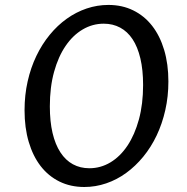

<svg xmlns="http://www.w3.org/2000/svg" viewBox="-20 -745 755 775"><path d="M557.6 -401.9Q557.6 -462.9 546.6 -509.3Q535.6 -555.7 515.1 -586.7Q494.6 -617.7 465.1 -633.5Q435.5 -649.4 398.9 -649.4Q353.5 -649.4 314 -626.2Q274.4 -603 244.9 -559.8Q215.3 -516.6 198.2 -454.8Q181.2 -393.1 181.2 -315.9Q181.2 -254.9 192.1 -208.3Q203.1 -161.6 223.9 -129.9Q244.6 -98.1 274.2 -82Q303.7 -65.9 340.8 -65.9Q386.2 -65.9 425.8 -89.6Q465.3 -113.3 494.6 -157.2Q523.9 -201.2 540.8 -263.2Q557.6 -325.2 557.6 -401.9ZM659.7 -416Q659.7 -355.5 647.2 -300.5Q634.8 -245.6 612.3 -198.2Q589.8 -150.9 558.3 -112.5Q526.9 -74.2 489.3 -46.9Q451.7 -19.5 408.7 -4.9Q365.7 9.8 320.3 9.8Q264.6 9.8 220 -12.2Q175.3 -34.2 144 -74.7Q112.8 -115.2 95.9 -172.4Q79.1 -229.5 79.1 -299.8Q79.1 -361.3 91.6 -416.5Q104 -471.7 126.7 -519Q149.4 -566.4 180.7 -604.5Q211.9 -642.6 249.5 -669.4Q287.1 -696.3 329.8 -710.7Q372.6 -725.1 417.5 -725.1Q473.1 -725.1 517.8 -703.1Q562.5 -681.2 594 -640.9Q625.5 -600.6 642.6 -543.5Q659.7 -486.3 659.7 -416Z"/></svg>

Font: Proza Libre
Style: Italic
Weight: 400
Designer: Jasper de Waard
Foundry: Jasper de Waard
Version: Version 1.000; ttfautohint (v1.4.1.8-43bc)